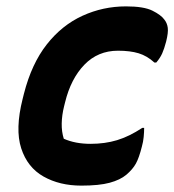

<svg xmlns="http://www.w3.org/2000/svg" viewBox="-20 -570 546 602"><path d="M375 -550Q431 -550 458 -536.5Q485 -523 495 -509Q504 -498 506 -483Q508 -468 501 -440Q495 -417 488.5 -402.5Q482 -388 470 -374H464Q441 -395 414.5 -403Q388 -411 350 -411Q287 -411 244.5 -367Q202 -323 184 -249L181 -237Q174 -209 173.5 -183Q173 -157 180 -135Q216 -119 264 -119Q309 -119 347 -130.5Q385 -142 426 -169H432Q432 -156 430.5 -140.5Q429 -125 425 -111Q416 -75 406 -57Q396 -39 376 -22Q357 -6 324 3Q291 12 235 12Q167 12 116.5 -16.5Q66 -45 46.5 -105Q27 -165 51 -260L55 -276Q79 -370 126.5 -430.5Q174 -491 238.5 -520.5Q303 -550 375 -550Z"/></svg>

Font: Recursive Sn Csl St
Style: Bold Italic
Weight: 700
Italic angle: -15°
Version: Version 1.079;hotconv 1.0.112;makeotfexe 2.5.65598; ttfautoh